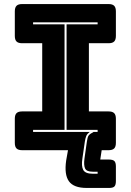

<svg xmlns="http://www.w3.org/2000/svg" viewBox="-20 -740 645 946"><path d="M551 152Q551 171 544 178.5Q537 186 518 186H407Q343 186 319.5 153Q296 120 306 51L315 0H89Q70 0 61.5 -8.5Q53 -17 53 -36V-155Q53 -174 61.5 -182.5Q70 -191 89 -191H188V-527H89Q70 -527 61.5 -535.5Q53 -544 53 -563V-684Q53 -703 61.5 -711.5Q70 -720 89 -720H515Q534 -720 542.5 -711.5Q551 -703 551 -684V-563Q551 -544 542.5 -535.5Q534 -527 515 -527H418V-191H515Q534 -191 542.5 -182.5Q551 -174 551 -155V-36Q551 -17 542.5 -8.5Q534 0 515 0H481L474 46H515Q536 46 543.5 53.5Q551 61 551 80ZM437 116H461V106H437Q406 106 399 89.5Q392 73 396 43L408 -42Q411 -64 416.5 -72Q422 -80 441 -90H461V-100H308V-620H461V-630H143V-620H298V-100H143V-90H422Q410 -81 405.5 -71Q401 -61 398 -42L386 41Q380 78 390 97Q400 116 437 116Z"/></svg>

Font: Bungee Inline
Style: Regular
Weight: 400
Version: Version 1.000;PS 1.0;hotconv 1.0.72;makeotf.lib2.5.5900